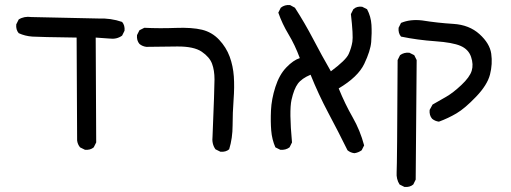

<svg xmlns="http://www.w3.org/2000/svg" viewBox="-20 -487 2040 767"><path d="M319.3 111.3 299.8 101.6Q290 89.8 288.1 74.2L286.1 -336.9Q138.7 -338.9 109.4 -340.8Q80.1 -342.8 54.7 -354.5Q43 -368.2 44.9 -389.6L54.7 -409.2Q76.2 -422.9 105.5 -418.9L372.1 -413.1Q422.9 -415 467.8 -399.4Q479.5 -385.7 477.5 -364.3L467.8 -344.7Q446.3 -329.1 417 -333L362.3 -336.9L364.3 82L354.5 101.6Q340.8 113.3 319.3 111.3Z M860.4 119.1 840.8 109.4Q825.2 87.9 829.1 56.6Q836.9 -133.8 836.9 -169.9Q836.9 -206.1 827.1 -232.4Q817.4 -258.8 786.1 -280.3Q754.9 -301.8 688 -301.3Q621.1 -300.8 564.5 -299.8Q548.8 -301.8 537.1 -311.5Q525.4 -325.2 527.3 -346.7L537.1 -366.2L556.6 -376Q618.2 -373 682.6 -375.5Q747.1 -377.9 787.1 -368.2Q827.1 -358.4 855.5 -328.1Q883.8 -297.9 897.5 -260.7Q911.1 -223.6 914.1 -181.6Q917 -139.6 913.1 -87.9Q909.2 -36.1 909.2 14.2Q909.2 64.5 895.5 109.4Q881.8 121.1 860.4 119.1Z M1395.5 125Q1379.9 123 1368.2 113.3Q1331.1 38.1 1291.5 -36.1Q1252 -110.4 1220.7 -188.5Q1185.5 -173.8 1169.9 -152.8Q1154.3 -131.8 1144.5 -87.9Q1134.8 -43.9 1146.5 82L1136.7 101.6Q1121.1 113.3 1099.6 111.3L1080.1 101.6Q1066.4 70.3 1063.5 34.7Q1060.5 -1 1062.5 -45.9Q1064.5 -90.8 1080.1 -139.6Q1095.7 -188.5 1124 -217.8Q1152.3 -247.1 1177.7 -254.9Q1158.2 -307.6 1132.8 -349.6Q1107.4 -391.6 1091.8 -436.5L1101.6 -456.1Q1117.2 -468.8 1138.7 -466.8L1158.2 -456.1Q1197.3 -395.5 1231 -331.1Q1264.6 -266.6 1301.8 -202.1Q1362.3 -247.1 1373 -271.5Q1383.8 -295.9 1387.7 -320.3Q1391.6 -344.7 1381.8 -430.7L1391.6 -450.2Q1405.3 -462.9 1426.8 -460L1446.3 -450.2Q1461.9 -420.9 1463.9 -387.7Q1465.8 -354.5 1462.9 -319.3Q1460 -284.2 1435.1 -231.9Q1410.2 -179.7 1333 -133.8Q1358.4 -71.3 1388.7 -18.6Q1418.9 34.2 1434.6 93.8L1424.8 113.3Q1411.1 123 1395.5 125Z M1595.7 259.8 1576.2 250Q1562.5 228.5 1564.5 201.2Q1566.4 173.8 1568.4 -247.1L1578.1 -266.6Q1593.8 -278.3 1615.2 -276.4L1634.8 -266.6L1644.5 -247.1L1640.6 230.5L1630.9 250Q1617.2 261.7 1595.7 259.8ZM1733.4 -1Q1717.8 -2.9 1706.1 -12.7Q1694.3 -26.4 1696.3 -47.9L1708 -69.3Q1735.4 -85 1762.7 -100.6Q1790 -116.2 1823.2 -147.5Q1856.4 -178.7 1864.3 -204.1Q1872.1 -229.5 1861.8 -259.8Q1851.6 -290 1819.8 -303.7Q1788.1 -317.4 1718.3 -322.3Q1648.4 -327.1 1582 -340.8Q1570.3 -354.5 1572.3 -376L1582 -395.5Q1619.1 -411.1 1667 -405.3Q1727.5 -395.5 1791 -391.6Q1854.5 -387.7 1895.5 -350.6Q1936.5 -313.5 1942.4 -272.5Q1948.2 -231.4 1937.5 -189.5Q1926.8 -147.5 1881.8 -100.6Q1836.9 -53.7 1803.7 -34.2Q1770.5 -14.6 1733.4 -1Z"/></svg>

Font: JasonHandwriting4
Style: Regular
Weight: 400
Version: Version 1.01.21